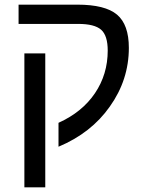

<svg xmlns="http://www.w3.org/2000/svg" viewBox="-20 -619 630 827"><path d="M85 -389H175V188H85ZM60 -516V-599H313Q433 -599 484 -556Q535 -513 535 -413Q535 -275 453 -160Q373 -46 232 13V-90Q334 -136 389 -217.5Q444 -299 444 -401Q444 -466 415.5 -491Q387 -516 317 -516Z"/></svg>

Font: Libra Sans
Style: Regular
Weight: 400
Foundry: Context Ltd
Version: Version 1.002